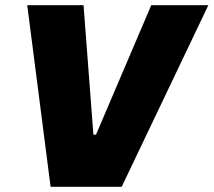

<svg xmlns="http://www.w3.org/2000/svg" viewBox="-20 -720 823 740"><path d="M175 0H449L783 -700H563L350 -201H340L302 -700H85Z"/></svg>

Font: Fixel Display 20240404 Black
Style: Italic
Weight: 900
Italic angle: -10°
Designer: AlfaBravo + MacPaw
Foundry: Kyrylo Tkachov, Marchela Mozhyna, Serhii Makarenko, Maria Weinstein, Zakhar Kryvoshyya
Version: Version 1.211;Glyphs 3.2 (3225)